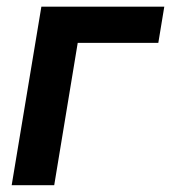

<svg xmlns="http://www.w3.org/2000/svg" viewBox="-20 -542 501 562"><path d="M460.9 -522.5 443.4 -416.5H207.5L138.7 0H14.2L101.1 -522.5Z"/></svg>

Font: Inter 28pt SemiBold
Style: Italic
Weight: 600
Italic angle: -9.3988°
Designer: Rasmus Andersson
Foundry: rsms
Version: Version 4.001;git-66647c0bb